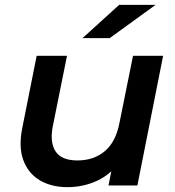

<svg xmlns="http://www.w3.org/2000/svg" viewBox="-20 -764 721 791"><path d="M258 7Q191 7 143.5 -21.5Q96 -50 76 -104.5Q56 -159 72 -238L131 -534H256L197 -241Q185 -176 209.5 -139.5Q234 -103 299 -103Q366 -103 411.5 -141Q457 -179 472 -257L528 -534H652L546 0H427L457 -152L477 -104Q439 -47 381.5 -20Q324 7 258 7ZM320 -607 471 -744H621L432 -607Z"/></svg>

Font: MOST Montserrat SemiBold
Style: Italic
Weight: 600
Italic angle: -11.3°
Designer: Julieta Ulanovsky
Foundry: Julieta Ulanovsky
Version: Version 8.000;March 11, 2024;FontCreator 15.0.0.2926 64-bit